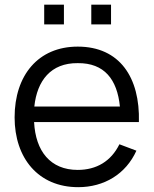

<svg xmlns="http://www.w3.org/2000/svg" viewBox="-20 -775 649 811"><path d="M250 -755.2H166.7V-671.9H250ZM449 -755.2H365.6V-671.9H449ZM124 -259.4H566.7C571.9 -447.9 485.4 -578.1 308.3 -578.1C141.7 -578.1 41.7 -457.3 41.7 -279.2C41.7 -107.3 141.7 15.6 310.4 15.6C419.8 15.6 511.5 -39.6 556.2 -138.5L484.4 -165.6C449 -93.8 387.5 -57.3 308.3 -57.3C192.7 -57.3 130.2 -136.5 124 -259.4ZM308.3 -508.3C420.8 -509.4 475 -439.6 486.5 -325H125C136.5 -434.4 194.8 -509.4 308.3 -508.3Z"/></svg>

Font: Manrope3
Style: Regular
Weight: 400
Width: 4
Designer: Mikhail Sharanda
Foundry: Mikhail Sharanda
Version: Version 3.000;PS 003.000;hotconv 1.0.88;makeotf.lib2.5.64775